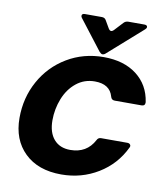

<svg xmlns="http://www.w3.org/2000/svg" viewBox="-86 -835 798 918"><g transform="rotate(10 313.5 -375.5)"><path d="M30 -220Q30 -318 75 -399.5Q120 -481 199.5 -528.5Q279 -576 377 -576Q475 -576 537 -528.5Q599 -481 611 -399V-395Q611 -380 594 -380H464Q448 -380 444 -396Q428 -454 355 -454Q304 -454 265.5 -423Q227 -392 207 -341.5Q187 -291 187 -236Q187 -177 215.5 -144Q244 -111 295 -111Q375 -111 411 -179Q417 -192 431 -192H558Q568 -192 572.5 -186Q577 -180 573 -172Q532 -86 451.5 -37Q371 12 273 12Q160 12 95 -51Q30 -114 30 -220ZM352 -598 241 -742Q237 -747 237 -752Q237 -763 252 -763H334Q349 -763 355 -751L376 -715Q382 -705 389 -705Q395 -705 401 -711L440 -753Q449 -763 463 -763H540Q555 -763 555 -753Q555 -747 548 -741L384 -596Q376 -588 367 -588Q361 -588 352 -598Z"/></g></svg>

Font: Open Sauce Two ExtraBold Italic
Style: Regular
Weight: 800
Italic angle: -10°
Designer: Alfredo Marco Pradil
Foundry: Creative Sauce Fz LLC
Version: Version 1.477